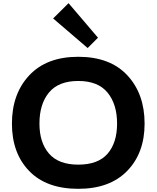

<svg xmlns="http://www.w3.org/2000/svg" viewBox="-20 -1177 984 1207"><path d="M716 -400Q716 -522 656 -595Q596 -668 472 -668Q348 -668 288 -595.5Q228 -523 228 -400Q228 -281 288 -211.5Q348 -142 472 -142Q597 -142 656.5 -211Q716 -280 716 -400ZM889 -400Q889 -215 779.5 -102.5Q670 10 472 10Q272 10 163.5 -102Q55 -214 55 -400Q55 -587 164 -703.5Q273 -820 472 -820Q672 -820 780.5 -703.5Q889 -587 889 -400ZM411 -1157 596 -940 531 -875 314 -1061Z"/></svg>

Font: Sinkin Sans 700 Bold
Style: Bold
Weight: 700
Designer: Keith Bates
Foundry: K-Type
Version: Sinkin Sans (version 1.0)  by Keith Bates   •   © 2014   www